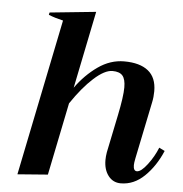

<svg xmlns="http://www.w3.org/2000/svg" viewBox="-52 -756 776 815"><g transform="rotate(5 336.5 -348.0)"><path d="M666 -143Q638 -77 593 -33.5Q548 10 492 10Q459 10 439 -16Q419 -42 419 -83Q419 -98 422 -116L455 -276Q472 -358 472 -397Q472 -432 459 -447Q446 -462 416 -462Q383 -462 337 -420.5Q291 -379 244 -309L181 0L52 10L188 -657Q153 -665 126 -676L128 -686L325 -706L258 -377Q298 -433 350.5 -470Q403 -507 462 -507Q529 -507 564.5 -478.5Q600 -450 600 -392Q600 -367 595 -344L545 -101Q541 -81 541 -72Q541 -47 556 -47Q574 -47 600.5 -82Q627 -117 642 -155Z"/></g></svg>

Font: Trirong SemiBold
Style: Italic
Weight: 600
Italic angle: -12°
Designer: Katatrad Team
Foundry: CadsonDemak
Version: Version 1.001